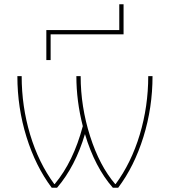

<svg xmlns="http://www.w3.org/2000/svg" viewBox="-20 -875 792 895"><path d="M536 -735V-855H556V-715H216V-595H196V-735ZM519 -17Q592 -116 631.5 -247.5Q671 -379 671 -520H691Q691 -373 648.5 -236.5Q606 -100 531 0H506Q422 -96 376 -250Q331 -99 246 0H221Q146 -100 103.5 -236.5Q61 -373 61 -520H81Q81 -379 120.5 -247.5Q160 -116 233 -17H235Q322 -121 366 -287Q336 -404 336 -520H356Q356 -378 400 -240Q444 -102 517 -17Z"/></svg>

Font: M PLUS 1p Thin
Style: Regular
Weight: 250
Version: Version 1.062